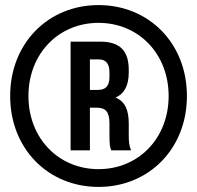

<svg xmlns="http://www.w3.org/2000/svg" viewBox="-20 -728 776 756"><path d="M20 -350C20 -142 170 8 368 8C566 8 716 -142 716 -350C716 -558 566 -708 368 -708C170 -708 20 -558 20 -350ZM92 -350C92 -517 211 -638 368 -638C525 -638 644 -517 644 -350C644 -183 525 -62 368 -62C211 -62 92 -183 92 -350ZM496 -136C488 -155 487 -172 487 -195V-241C487 -292 474 -328 435 -344C470 -359 487 -392 487 -443V-452C487 -528 453 -564 374 -564H258V-136H334V-304H360C395 -304 411 -289 411 -242V-196C411 -156 413 -150 418 -136ZM370 -494C397 -494 411 -477 411 -443V-425C411 -386 393 -374 365 -374H334V-494Z"/></svg>

Font: Bebas Neue
Style: Bold
Weight: 700
Designer: Ryoichi Tsunekawa
Foundry: Ryoichi Tsunekawa
Version: Version 1.300